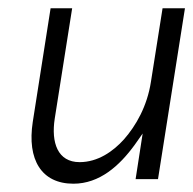

<svg xmlns="http://www.w3.org/2000/svg" viewBox="-20 -432 466 463"><path d="M59 -138C45 -47 80 11 157 11C220 11 268 -32 305 -83L324 -110L307 0H361L426 -412H372L344 -235C335 -176 308 -129 279 -96C253 -67 216 -41 172 -41C119 -41 103 -88 112 -146L154 -412H102Z"/></svg>

Font: Charger Sport
Style: ExLitNrwObl
Weight: 200
Designer: Jasper
Foundry: Cannot Into Space Fonts
Version: Version 1.1